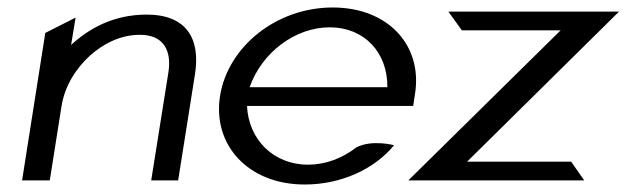

<svg xmlns="http://www.w3.org/2000/svg" viewBox="-20 -482 1674 513"><path d="M39 0H113L144 -196C153 -255 185 -301 221 -334C254 -363 299 -389 354 -389C417 -389 439 -347 430 -289L384 0H456L501 -284C516 -379 478 -443 372 -443C282 -443 217 -405 170 -362L182 -435L101 -394Z M568 -226C547 -95 643 11 794 11C893 11 981 -31 1033 -94C1033 -94 973 -110 932 -88C894 -59 850 -42 803 -42C711 -42 644 -109 640 -199H1084L1089 -232C1109 -360 1018 -462 869 -462C718 -462 589 -357 568 -226ZM647 -249C679 -341 768 -409 861 -409C954 -409 1016 -341 1015 -249Z M1071 0H1541L1506 -50H1228L1634 -451H1178L1214 -401H1478Z"/></svg>

Font: Charger Sport
Style: DfExtObl
Weight: 400
Designer: Jasper
Foundry: Cannot Into Space Fonts
Version: Version 1.1